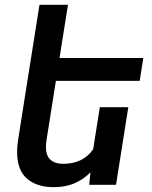

<svg xmlns="http://www.w3.org/2000/svg" viewBox="-20 -770 634 800"><path d="M173.8 -186Q171.4 -168.9 171.4 -158.7Q171.4 -120.6 190.7 -104Q210 -87.4 242.2 -87.4Q327.1 -87.4 368.2 -148.4L396 -323.2H514.6L463.4 0H351.6L356.9 -51.8Q325.2 -20.5 288.3 -5.4Q251.5 9.8 203.6 9.8Q132.8 9.8 92 -26.1Q51.3 -62 51.3 -136.2Q51.3 -161.6 55.2 -185.1L94.2 -433.1L109.4 -528.3L144.5 -750H263.2L228 -528.3H577.1L562 -433.1H212.9Z"/></svg>

Font: Mardoto Medium
Style: Italic
Weight: 500
Italic angle: -12°
Designer: Christian Robertson, Vahan Hovhannisyan
Foundry: Google
Version: Version 1.000